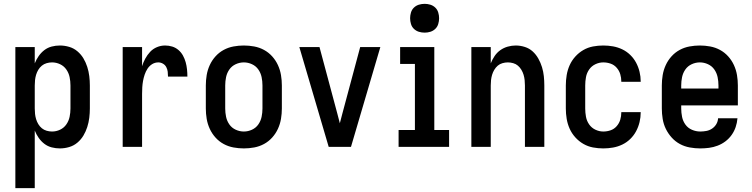

<svg xmlns="http://www.w3.org/2000/svg" viewBox="-20 -765 3915 1000"><path d="M60 215V-520H161V-435Q169 -455 181.5 -473Q194 -491 211 -504Q228 -517 249 -522.5Q270 -528 292 -528Q316 -528 340 -521Q364 -514 383 -498Q402 -482 414.5 -461Q427 -440 434.5 -416.5Q442 -393 445 -368.5Q448 -344 448 -320V-200Q448 -176 445 -151.5Q442 -127 434.5 -103.5Q427 -80 414.5 -59Q402 -38 383 -22Q364 -6 340 1Q316 8 292 8Q270 8 249 2.5Q228 -3 211 -16Q194 -29 181.5 -47Q169 -65 161 -85V215ZM251 -80Q273 -80 293 -89.5Q313 -99 325.5 -117Q338 -135 342.5 -156.5Q347 -178 347 -200V-320Q347 -342 342.5 -363.5Q338 -385 325.5 -403Q313 -421 293 -430.5Q273 -440 251 -440Q237 -440 223 -436Q209 -432 198 -423Q187 -414 179.5 -401.5Q172 -389 168 -375.5Q164 -362 162.5 -348Q161 -334 161 -320V-200Q161 -186 162.5 -172Q164 -158 168 -144.5Q172 -131 179.5 -118.5Q187 -106 198 -97Q209 -88 223 -84Q237 -80 251 -80Z M619 0V-520H720V-420Q726 -440 736.5 -459.5Q747 -479 762 -495Q777 -511 797.5 -519.5Q818 -528 840 -528Q859 -528 877 -522.5Q895 -517 909.5 -504.5Q924 -492 933 -475.5Q942 -459 947 -441Q952 -423 954 -404Q956 -385 956 -366H855Q855 -379 853.5 -391.5Q852 -404 846 -415.5Q840 -427 828.5 -433.5Q817 -440 805 -440Q787 -440 772.5 -431Q758 -422 748.5 -407.5Q739 -393 733.5 -376.5Q728 -360 725 -343.5Q722 -327 721 -310Q720 -293 720 -276V0Z M1250 8Q1223 8 1196 3Q1169 -2 1145 -15Q1121 -28 1102.5 -48.5Q1084 -69 1072.5 -94Q1061 -119 1056.5 -146Q1052 -173 1052 -200V-320Q1052 -347 1056.5 -374Q1061 -401 1072.5 -426Q1084 -451 1102.5 -471.5Q1121 -492 1145 -505Q1169 -518 1196 -523Q1223 -528 1250 -528Q1277 -528 1304 -523Q1331 -518 1355 -505Q1379 -492 1397.5 -471.5Q1416 -451 1427.5 -426Q1439 -401 1443.5 -374Q1448 -347 1448 -320V-200Q1448 -173 1443.5 -146Q1439 -119 1427.5 -94Q1416 -69 1397.5 -48.5Q1379 -28 1355 -15Q1331 -2 1304 3Q1277 8 1250 8ZM1250 -80Q1272 -80 1292.5 -89.5Q1313 -99 1325.5 -117Q1338 -135 1342.5 -156.5Q1347 -178 1347 -200V-320Q1347 -342 1342.5 -363.5Q1338 -385 1325.5 -403Q1313 -421 1292.5 -430.5Q1272 -440 1250 -440Q1228 -440 1207.5 -430.5Q1187 -421 1174.5 -403Q1162 -385 1157.5 -363.5Q1153 -342 1153 -320V-200Q1153 -178 1157.5 -156.5Q1162 -135 1174.5 -117Q1187 -99 1207.5 -89.5Q1228 -80 1250 -80Z M1692 0 1539 -520H1644L1737 -173Q1740 -161 1743.5 -148Q1747 -135 1750 -123Q1753 -135 1756.5 -148Q1760 -161 1763 -173L1856 -520H1961L1808 0Z M2056 0V-88H2141V-432H2064V-520H2242V-88H2319V0ZM2192 -595Q2176 -595 2161.5 -599.5Q2147 -604 2136 -614.5Q2125 -625 2120.5 -640Q2116 -655 2116 -670Q2116 -685 2120.5 -700Q2125 -715 2136 -725.5Q2147 -736 2161.5 -740.5Q2176 -745 2192 -745Q2207 -745 2221.5 -740.5Q2236 -736 2247 -725.5Q2258 -715 2262.5 -700Q2267 -685 2267 -670Q2267 -655 2262.5 -640Q2258 -625 2247 -614.5Q2236 -604 2221.5 -599.5Q2207 -595 2192 -595Z M2435 0V-520H2536V-435Q2544 -455 2556 -473Q2568 -491 2585.5 -503.5Q2603 -516 2624 -522Q2645 -528 2666 -528Q2690 -528 2713.5 -520.5Q2737 -513 2754.5 -497Q2772 -481 2784 -459.5Q2796 -438 2803 -415Q2810 -392 2812.5 -368Q2815 -344 2815 -320V0H2714V-320Q2714 -334 2712.5 -348Q2711 -362 2707 -375.5Q2703 -389 2695.5 -401.5Q2688 -414 2677.5 -423Q2667 -432 2653 -436Q2639 -440 2625 -440Q2611 -440 2597 -436Q2583 -432 2572.5 -423Q2562 -414 2554.5 -401.5Q2547 -389 2543 -375.5Q2539 -362 2537.5 -348Q2536 -334 2536 -320V0Z M3122 8Q3095 8 3068.5 3Q3042 -2 3018.5 -15.5Q2995 -29 2976.5 -49.5Q2958 -70 2947 -94.5Q2936 -119 2931.5 -146Q2927 -173 2927 -200V-320Q2927 -347 2931.5 -374Q2936 -401 2947 -425.5Q2958 -450 2976.5 -470.5Q2995 -491 3018.5 -504.5Q3042 -518 3068.5 -523Q3095 -528 3122 -528Q3148 -528 3173 -523.5Q3198 -519 3221 -508Q3244 -497 3262.5 -479Q3281 -461 3293 -438.5Q3305 -416 3311 -391Q3317 -366 3317 -341V-339H3216V-340Q3216 -360 3210.5 -378.5Q3205 -397 3192 -412Q3179 -427 3160.5 -433.5Q3142 -440 3122 -440Q3101 -440 3081 -430.5Q3061 -421 3048.5 -403Q3036 -385 3032 -363.5Q3028 -342 3028 -320V-200Q3028 -178 3032 -156.5Q3036 -135 3048.5 -117Q3061 -99 3081 -89.5Q3101 -80 3122 -80Q3142 -80 3160.5 -86.5Q3179 -93 3192 -108Q3205 -123 3210.5 -141.5Q3216 -160 3216 -180V-181H3317V-179Q3317 -154 3311 -129Q3305 -104 3293 -81.5Q3281 -59 3262.5 -41Q3244 -23 3221 -12Q3198 -1 3173 3.5Q3148 8 3122 8Z M3627 8Q3600 8 3572.5 3Q3545 -2 3521 -15Q3497 -28 3478.5 -48.5Q3460 -69 3448 -93.5Q3436 -118 3431.5 -145.5Q3427 -173 3427 -200V-320Q3427 -347 3431.5 -374Q3436 -401 3447.5 -426Q3459 -451 3477.5 -471.5Q3496 -492 3520 -505Q3544 -518 3571 -523Q3598 -528 3625 -528Q3652 -528 3679 -523Q3706 -518 3730 -505Q3754 -492 3772.5 -471.5Q3791 -451 3802.5 -426Q3814 -401 3818.5 -374Q3823 -347 3823 -320V-216H3528V-200Q3528 -178 3532.5 -156Q3537 -134 3550 -116Q3563 -98 3584 -89Q3605 -80 3627 -80Q3643 -80 3659 -83Q3675 -86 3688.5 -95Q3702 -104 3710.5 -118Q3719 -132 3720 -149H3821Q3819 -125 3811.5 -103Q3804 -81 3790.5 -62Q3777 -43 3758.5 -29Q3740 -15 3718 -6.5Q3696 2 3673 5Q3650 8 3627 8ZM3722 -304V-320Q3722 -342 3717.5 -363.5Q3713 -385 3700.5 -403Q3688 -421 3667.5 -430.5Q3647 -440 3625 -440Q3603 -440 3582.5 -430.5Q3562 -421 3549.5 -403Q3537 -385 3532.5 -363.5Q3528 -342 3528 -320V-304Z"/></svg>

Font: Iosevka Custom Semibold
Style: Regular
Weight: 600
Designer: Belleve Invis
Foundry: Belleve Invis
Version: Version 27.0.2; ttfautohint (v1.8.4)